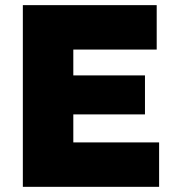

<svg xmlns="http://www.w3.org/2000/svg" viewBox="-20 -723 680 743"><path d="M68.4 -703.1V0H595.7V-171.9H263.7V-280.3H541V-431.2H263.7V-531.2H586.4V-703.1Z"/></svg>

Font: Wand UI Pro Black
Style: Regular
Weight: 900
Designer: Andreas Faust
Version: Version 1.003;FEAKit 1.0